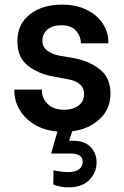

<svg xmlns="http://www.w3.org/2000/svg" viewBox="-20 -561 535 829"><path d="M42 -168V-174H161V-168Q161 -137 186 -112Q211 -87 257 -87Q295 -87 319 -105Q343 -123 343 -155Q343 -183 322.5 -199Q302 -215 272 -219L209 -231Q148 -241 101.5 -276.5Q55 -312 55 -383Q55 -457 109 -499Q163 -541 248 -541Q310 -541 355.5 -518Q401 -495 424.5 -458Q448 -421 448 -378V-374H329V-377Q329 -404 308.5 -428Q288 -452 244 -452Q207 -452 185 -433.5Q163 -415 163 -385Q163 -359 183.5 -343Q204 -327 235 -321L304 -309Q369 -296 413 -260Q457 -224 457 -157Q457 -91 411 -47.5Q365 -4 292 6L278 47H297Q346 47 371.5 74Q397 101 397 140Q397 184 365.5 216Q334 248 275 248Q256 248 238 244Q220 240 210 235L211 174Q243 182 275 182Q305 182 321 170Q337 158 337 138Q337 118 322.5 110Q308 102 290 102H202V98L228 7Q170 2 128 -24Q86 -50 64 -88Q42 -126 42 -168Z"/></svg>

Font: Lopes Sans SemiBold
Style: Regular
Weight: 600
Designer: Gabriel Lam, Diego Maldonado
Foundry: TypeRant, Foresti Design
Version: Version 4.000